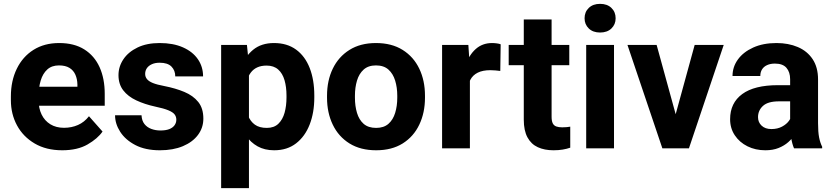

<svg xmlns="http://www.w3.org/2000/svg" viewBox="-20 -758 4254 981"><path d="M297.9 9.8Q215.8 9.8 157 -24.9Q98.1 -59.6 66.9 -117.4Q35.6 -175.3 35.6 -246.1V-265.1Q35.6 -344.7 65.7 -406.5Q95.7 -468.3 151.1 -503.2Q206.5 -538.1 282.2 -538.1Q358.9 -538.1 410.6 -505.6Q462.4 -473.1 488.8 -414.8Q515.1 -356.4 515.1 -278.3V-217.8H96.7V-314.9H375.5V-326.2Q375 -354 365.2 -376.2Q355.5 -398.4 335 -411.1Q314.5 -423.8 281.2 -423.8Q244.6 -423.8 221.7 -403.1Q198.7 -382.3 188 -346.7Q177.2 -311 177.2 -265.1V-246.1Q177.2 -204.6 192.6 -172.9Q208 -141.1 237.3 -123Q266.6 -105 307.1 -105Q345.7 -105 378.4 -119.4Q411.1 -133.8 434.6 -164.1L503.9 -85.9Q479 -49.8 427.5 -20Q376 9.8 297.9 9.8Z M796.9 9.8Q722.7 9.8 671.6 -16.8Q620.6 -43.5 594.2 -84.5Q567.9 -125.5 567.9 -168.9H703.1Q704.6 -141.1 718 -124.3Q731.4 -107.4 752.9 -99.4Q774.4 -91.3 799.8 -91.3Q826.7 -91.3 844.5 -98.1Q862.3 -105 871.6 -117.7Q880.9 -130.4 880.9 -146.5Q880.9 -161.6 872.3 -173.1Q863.8 -184.6 840.6 -194.3Q817.4 -204.1 772.9 -213.4Q719.2 -225.1 676.5 -245.1Q633.8 -265.1 609.6 -296.6Q585.4 -328.1 585.4 -374Q585.4 -418 610.6 -455.3Q635.7 -492.7 682.9 -515.4Q730 -538.1 795.9 -538.1Q864.7 -538.1 914.6 -516.1Q964.4 -494.1 991 -455.6Q1017.6 -417 1017.6 -367.7H875.5Q875.5 -397.9 856.2 -417.7Q836.9 -437.5 795.9 -437.5Q772.5 -437.5 755.9 -429.9Q739.3 -422.4 730.5 -409.7Q721.7 -397 721.7 -380.4Q721.7 -365.2 731 -353.8Q740.2 -342.3 761.5 -333.7Q782.7 -325.2 819.3 -318.4Q877 -307.1 921.9 -288.3Q966.8 -269.5 992.9 -237.1Q1019 -204.6 1019 -151.9Q1019 -105.5 991.7 -68.8Q964.4 -32.2 914.6 -11.2Q864.7 9.8 796.9 9.8Z M1380.9 9.8Q1332 9.8 1296.1 -10.3Q1260.3 -30.3 1236.1 -65.9Q1211.9 -101.6 1197 -148.4Q1182.1 -195.3 1174.8 -249.5V-272.9Q1184.6 -349.6 1208 -409.4Q1231.4 -469.2 1273.4 -503.7Q1315.4 -538.1 1379.9 -538.1Q1446.8 -538.1 1492.7 -504.6Q1538.6 -471.2 1562.3 -410.6Q1585.9 -350.1 1585.9 -270V-259.8Q1585.9 -183.1 1562.3 -122.1Q1538.6 -61 1492.9 -25.6Q1447.3 9.8 1380.9 9.8ZM1109.9 203.1V-528.3H1241.7L1252 -426.8V203.1ZM1343.3 -104.5Q1380.4 -104.5 1402.3 -125.7Q1424.3 -147 1434.1 -182.1Q1443.8 -217.3 1443.8 -259.8V-270Q1443.8 -313.5 1433.8 -348.1Q1423.8 -382.8 1401.4 -402.8Q1378.9 -422.9 1342.3 -422.9Q1314.5 -422.9 1294.7 -413.8Q1274.9 -404.8 1262 -387.9Q1249 -371.1 1242.4 -346.7Q1235.8 -322.3 1234.4 -291.5V-230.5Q1236.8 -194.8 1248 -166.3Q1259.3 -137.7 1282.2 -121.1Q1305.2 -104.5 1343.3 -104.5Z M1650.9 -269Q1650.9 -346.2 1680.2 -407Q1709.5 -467.8 1765.4 -502.9Q1821.3 -538.1 1900.9 -538.1Q1981.4 -538.1 2037.4 -502.9Q2093.3 -467.8 2122.3 -407Q2151.4 -346.2 2151.4 -269V-258.8Q2151.4 -182.1 2122.3 -121.1Q2093.3 -60.1 2037.6 -25.1Q1981.9 9.8 1901.9 9.8Q1821.8 9.8 1765.6 -25.1Q1709.5 -60.1 1680.2 -121.1Q1650.9 -182.1 1650.9 -258.8ZM1793.5 -258.8Q1793.5 -216.3 1804 -181.2Q1814.5 -146 1838.1 -125.2Q1861.8 -104.5 1901.9 -104.5Q1940.9 -104.5 1964.6 -125.2Q1988.3 -146 1999 -181.2Q2009.8 -216.3 2009.8 -258.8V-269Q2009.8 -311 1999 -346.2Q1988.3 -381.3 1964.6 -402.6Q1940.9 -423.8 1900.9 -423.8Q1861.8 -423.8 1838.1 -402.6Q1814.5 -381.3 1804 -346.2Q1793.5 -311 1793.5 -269Z M2380.9 0H2238.8V-528.3H2373L2380.9 -410.6ZM2536.1 -395.5Q2525.4 -397 2511 -398.2Q2496.6 -399.4 2485.4 -399.4Q2446.3 -399.4 2420.9 -386.7Q2395.5 -374 2383.1 -350.1Q2370.6 -326.2 2369.6 -291L2340.8 -300.8Q2340.8 -369.6 2358.4 -423.1Q2376 -476.6 2410.4 -507.3Q2444.8 -538.1 2494.1 -538.1Q2505.4 -538.1 2518.1 -536.4Q2530.8 -534.7 2538.1 -531.7Z M2888.7 -424.8H2579.1V-528.3H2888.7ZM2798.3 -658.7V-161.6Q2798.3 -139.6 2804.2 -127.9Q2810.1 -116.2 2822.3 -111.8Q2834.5 -107.4 2852.5 -107.4Q2865.2 -107.4 2875.7 -108.4Q2886.2 -109.4 2893.6 -110.8V-3.4Q2875.5 2.9 2854.7 6.3Q2834 9.8 2808.1 9.8Q2761.7 9.8 2727.8 -5.9Q2693.8 -21.5 2675 -56.2Q2656.2 -90.8 2656.2 -146.5V-658.7Z M3045.9 -738.3Q3082.5 -738.3 3104 -717.5Q3125.5 -696.8 3125.5 -664.6Q3125.5 -633.3 3104 -612.5Q3082.5 -591.8 3045.9 -591.8Q3009.8 -591.8 2988.3 -612.5Q2966.8 -633.3 2966.8 -664.6Q2966.8 -696.8 2988.3 -717.5Q3009.8 -738.3 3045.9 -738.3ZM3117.2 0H2975.1V-528.3H3117.2Z M3529.3 -528.3H3677.7L3500 0H3409.7L3413.6 -106.4ZM3451.2 -105.5 3454.6 0H3364.3L3186 -528.3H3335Z M4017.1 -353Q4017.1 -389.6 3998.3 -411.4Q3979.5 -433.1 3939.5 -433.1Q3916.5 -433.1 3899.7 -425.5Q3882.8 -418 3873.8 -403.8Q3864.7 -389.6 3864.7 -369.6H3722.7Q3722.7 -416 3750.2 -454.1Q3777.8 -492.2 3828.4 -515.1Q3878.9 -538.1 3947.3 -538.1Q4008.3 -538.1 4056.4 -517.6Q4104.5 -497.1 4132.1 -455.6Q4159.7 -414.1 4159.7 -352.1V-128.9Q4159.7 -84 4165 -56.4Q4170.4 -28.8 4180.7 -8.3V0H4037.1Q4027.3 -22 4022.2 -54.9Q4017.1 -87.9 4017.1 -121.6ZM4035.6 -240.2H3960Q3903.8 -240.2 3878.4 -217Q3853 -193.8 3853 -159.2Q3853 -133.3 3871.3 -116Q3889.6 -98.6 3921.4 -98.6Q3952.6 -98.6 3975.8 -111.1Q3999 -123.5 4011.7 -141.4Q4024.4 -159.2 4023.9 -174.3L4062 -112.8Q4055.2 -92.8 4041.7 -71.5Q4028.3 -50.3 4007.8 -32Q3987.3 -13.7 3958.3 -2Q3929.2 9.8 3890.6 9.8Q3839.8 9.8 3799.1 -10.5Q3758.3 -30.8 3734.4 -66.7Q3710.4 -102.5 3710.4 -148.9Q3710.4 -231.9 3772.2 -277.3Q3834 -322.8 3954.6 -322.8H4035.6Z"/></svg>

Font: Heebo
Style: Bold
Weight: 700
Designer: Oded Ezer
Foundry: Ezer Type House
Version: Version 3.100